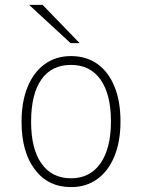

<svg xmlns="http://www.w3.org/2000/svg" viewBox="-20 -752 580 784"><path d="M270 12Q176.5 12 122.2 -59.8Q68 -131.5 68 -255Q68 -337 92.8 -397.2Q117.5 -457.5 162.8 -490.2Q208 -523 270 -523Q332.5 -523 377.8 -490.8Q423 -458.5 447.5 -398.5Q472 -338.5 472 -256Q472 -174 447.2 -113.8Q422.5 -53.5 377.2 -20.8Q332 12 270 12ZM270 -24Q347.5 -24 390.2 -85Q433 -146 433 -256Q433 -367 390.5 -427Q348 -487 270 -487Q190.5 -487 148.8 -427.2Q107 -367.5 107 -255Q107 -144 149.5 -84Q192 -24 270 -24ZM268 -576 99 -732H154L305 -576Z"/></svg>

Font: Overpass Thin
Style: Regular
Weight: 250
Designer: Delve Withrington, Dave Bailey, Thomas Jockin
Foundry: Delve Fonts LLC
Version: Version 4.000